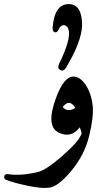

<svg xmlns="http://www.w3.org/2000/svg" viewBox="-108 -684 528 938"><path d="M165 -204Q204 -311 251 -310Q286 -309 314 -264Q340 -221 345 -165Q350 -110 327 -18Q305 73 240 151Q175 229 131 233Q95 238 25 223Q-9 216 -35.5 208.5Q-62 201 -79 194Q-90 189 -87 177Q-84 164 -68 167Q-8 176 75 157Q116 148 195 79Q235 44 259.5 16.5Q284 -11 291 -33Q290 -38 287.5 -45.5Q285 -53 282 -62Q240 -8 181 -35Q114 -65 165 -204ZM260 -157Q231 -204 198 -161Q223 -133 260 -157ZM228 -664Q293 -664 293 -561Q291 -481 215 -354Q203 -333 187 -342Q170 -351 181 -373Q242 -497 226 -543Q218 -561 203 -561Q188 -561 178 -539Q170 -522 158 -527Q148 -531 149 -549Q158 -664 228 -664Z"/></svg>

Font: Amiri
Style: Bold
Weight: 700
Designer: Khaled Hosny
Version: Version 0.113